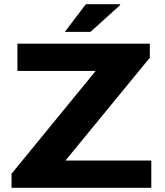

<svg xmlns="http://www.w3.org/2000/svg" viewBox="-20 -895 788 915"><path d="M35 0V-67L436 -557H63V-687H694V-620L292 -130H701V0ZM289 -743 389 -875H552L553 -871L411 -743Z"/></svg>

Font: Archivo SemiExpanded
Style: Bold
Weight: 700
Width: 6
Designer: Hector Gatti
Foundry: Omnibus-Type
Version: Version 2.001